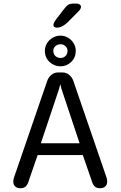

<svg xmlns="http://www.w3.org/2000/svg" viewBox="-20 -1018 659 1048"><path d="M90.5 9.5Q74 9.5 63.2 0Q52.5 -9.5 52.5 -27.5Q52.5 -32.5 53.5 -38.2Q54.5 -44 57 -50.5L236 -571.5Q243 -594.5 259.2 -608.5Q275.5 -622.5 296.5 -622.5H321Q342.5 -622.5 358.8 -608.5Q375 -594.5 382 -571.5L561 -50.5Q563.5 -44 564.2 -38.2Q565 -32.5 565 -27.5Q565 -9 554.2 0.2Q543.5 9.5 526.5 9.5Q505.5 9.5 495.2 -2Q485 -13.5 478.5 -37.5L432 -171.5H185.5L139 -37.5Q132.5 -13.5 122.2 -2Q112 9.5 90.5 9.5ZM203 -236H414.5L315 -534.5Q313.5 -541.5 312 -547.5Q310.5 -553.5 309 -558.5Q308 -553.5 306.2 -547.5Q304.5 -541.5 303 -534.5ZM310.5 -656Q275.5 -656 250.2 -680Q225 -704 225 -740Q225 -763 236.5 -781.8Q248 -800.5 267.5 -812Q287 -823.5 310.5 -823.5Q332.5 -823.5 351.5 -812Q370.5 -800.5 382 -781.8Q393.5 -763 393.5 -740Q393.5 -704 368.8 -680Q344 -656 310.5 -656ZM310.5 -701.5Q326 -701.5 337.2 -712Q348.5 -722.5 348.5 -741Q348.5 -756 337.2 -766.2Q326 -776.5 310.5 -776.5Q294 -776.5 282.5 -766.2Q271 -756 271 -741Q271 -722.5 282.5 -712Q294 -701.5 310.5 -701.5ZM289.5 -867Q283 -867 277.2 -870.8Q271.5 -874.5 271.5 -882Q271.5 -892.5 287.5 -914L329.5 -968.5Q342.5 -986 352.8 -992.2Q363 -998.5 383 -998.5H397.5Q408.5 -998.5 415.2 -993.5Q422 -988.5 422 -980.5Q422 -969 408.5 -956L348 -895Q332.5 -881 318.5 -874Q304.5 -867 289.5 -867Z"/></svg>

Font: Sono ExtraLight Monospace
Style: Regular
Weight: 400
Version: Version 2.112